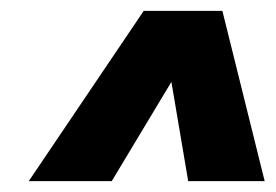

<svg xmlns="http://www.w3.org/2000/svg" viewBox="-20 -769 508 354"><path d="M33 -435 245 -749H390L468 -435H327L296 -618L186 -435Z"/></svg>

Font: Saira SemiExpanded Black
Style: Italic
Weight: 900
Width: 6
Italic angle: -12°
Designer: Hector Gatti with collaboration of the Omnibus-Type team
Foundry: Omnibus-Type
Version: Version 1.101